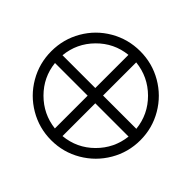

<svg xmlns="http://www.w3.org/2000/svg" viewBox="-171 -862 1085 1085"><g transform="rotate(45 371.0 -320.0)"><path d="M678 -499Q726 -417 726 -320.5Q726 -224 678 -142Q630 -60 548 -12Q466 36 369.5 36Q273 36 191 -12Q109 -60 61.5 -142Q14 -224 14 -320.5Q14 -417 61.5 -499Q109 -581 191 -628.5Q273 -676 369.5 -676Q466 -676 548 -628.5Q630 -581 678 -499ZM76 -288Q87 -185 160.5 -111.5Q234 -38 337 -26V-288ZM664 -288H398V-26Q503 -36 577.5 -110Q652 -184 664 -288ZM664 -350Q653 -455 578 -529.5Q503 -604 398 -615V-350ZM75 -349H337V-614Q233 -603 159 -528Q85 -453 75 -349Z"/></g></svg>

Font: Astronomicon
Style: Regular
Weight: 400
Version: Version 1.1